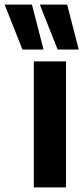

<svg xmlns="http://www.w3.org/2000/svg" viewBox="-115 -809 360 829"><path d="M31 0V-544H170V0ZM-18 -595 -95 -789H23L73 -595ZM134 -595 57 -789H175L225 -595Z"/></svg>

Font: Georama Condensed
Style: Bold
Weight: 700
Width: 3
Designer: Jean-Baptiste Levee
Foundry: Production Type
Version: Version 1.000